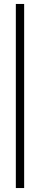

<svg xmlns="http://www.w3.org/2000/svg" viewBox="-20 -750 202 970"><path d="M60 200H102V-730H60Z"/></svg>

Font: Ribes
Style: Bold
Weight: 900
Designer: Luigi Gorlero
Foundry: Collletttivo
Version: Version 2.100;Glyphs 3.1.2 (3151)